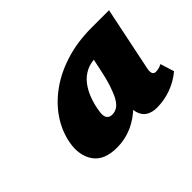

<svg xmlns="http://www.w3.org/2000/svg" viewBox="-81 -815 668 668"><g transform="rotate(-45 253.0 -481.0)"><path d="M178 -302Q115 -302 89.5 -339Q64 -376 74 -431Q83 -479 110.5 -520Q138 -561 181.5 -592.5Q225 -624 283 -642Q341 -660 410 -660H496L447 -423Q441 -393 460 -393Q466 -393 473 -394.5Q480 -396 490 -401L506 -350Q477 -326 443.5 -314Q410 -302 374 -302Q352 -302 335.5 -311.5Q319 -321 312.5 -343.5Q306 -366 313 -406L335 -515L408 -537Q396 -483 373.5 -439.5Q351 -396 320.5 -365Q290 -334 254 -318Q218 -302 178 -302ZM247 -395Q261 -395 272.5 -402.5Q284 -410 293.5 -427Q303 -444 312 -471.5Q321 -499 329 -538L346 -620L395 -576H348Q320 -576 298.5 -565Q277 -554 262 -534.5Q247 -515 237.5 -489.5Q228 -464 224 -437Q220 -415 226.5 -405Q233 -395 247 -395Z"/></g></svg>

Font: Ysabeau Infant Black
Style: Italic
Weight: 900
Italic angle: -12°
Designer: Christian Thalmann (Catharsis Fonts)
Version: Version 2.001;gftools[0.9.30]; featfreeze: ss01,ss02,lnum